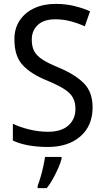

<svg xmlns="http://www.w3.org/2000/svg" viewBox="-20 -744 539 985"><path d="M455 -193Q455 -99 392.5 -44.5Q330 10 225 10Q171 10 125 1.5Q79 -7 46 -23V-109Q81 -92 129.5 -80Q178 -68 226 -68Q295 -68 331 -100.5Q367 -133 367 -185Q367 -220 353.5 -244Q340 -268 308 -288Q276 -308 221 -331Q139 -364 96.5 -410Q54 -456 54 -540Q53 -596 80 -637.5Q107 -679 155 -701.5Q203 -724 265 -724Q317 -724 362 -713Q407 -702 442 -686L415 -609Q380 -625 342 -635Q304 -645 264 -645Q205 -645 174 -616Q143 -587 143 -541Q143 -504 156 -480.5Q169 -457 199.5 -437.5Q230 -418 282 -397Q367 -361 411 -316Q455 -271 455 -193ZM296 70Q291 91 279 118Q267 145 252 172.5Q237 200 220 221H173V209Q180 192 188 165Q196 138 202 110Q208 82 211 61H296Z"/></svg>

Font: Noto Sans Tamil SemiCondensed
Style: Regular
Weight: 400
Width: 4
Designer: Jelle Bosma - Monotype Design Team
Foundry: Monotype Imaging Inc.
Version: Version 2.004; ttfautohint (v1.8.4.7-5d5b)